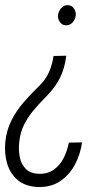

<svg xmlns="http://www.w3.org/2000/svg" viewBox="-29 -559 445 767"><path d="M185.1 -335.4 235.8 -336.4Q231 -300.8 221.2 -273.2Q211.4 -245.6 194.6 -220.7Q177.7 -195.8 152.8 -170.4Q127 -144.5 104.5 -117.7Q82 -90.8 66.9 -60.3Q51.8 -29.8 47.9 8.3Q44.4 38.6 49.8 67.4Q55.2 96.2 73.5 115.2Q91.8 134.3 127 135.3Q162.6 136.2 187.3 117.9Q211.9 99.6 226.1 70.6Q240.2 41.5 246.1 10.7L298.8 9.8Q292 57.6 270.3 98.6Q248.5 139.6 211.7 164.6Q174.8 189.5 122.1 188Q72.3 186 41.7 160.2Q11.2 134.3 -0.5 94.2Q-12.2 54.2 -7.8 8.8Q-3.4 -37.6 16.1 -76.7Q35.6 -115.7 64.5 -149.2Q93.3 -182.6 125.5 -213.9Q144 -231.4 155.5 -250Q167 -268.6 174.1 -289.8Q181.2 -311 185.1 -335.4ZM273.9 -498.5Q272.5 -483.9 262.5 -471.2Q252.4 -458.5 236.3 -458Q219.7 -457.5 210.7 -470.2Q201.7 -482.9 202.6 -498Q204.6 -513.7 214.6 -525.6Q224.6 -537.6 240.2 -538.6Q256.8 -538.6 265.6 -526.1Q274.4 -513.7 273.9 -498.5Z"/></svg>

Font: Roboto Condensed Light
Style: Italic
Weight: 300
Italic angle: -12°
Designer: Christian Robertson
Foundry: Google
Version: Version 3.0; 2020